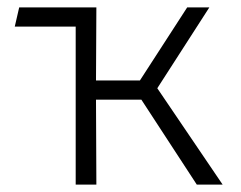

<svg xmlns="http://www.w3.org/2000/svg" viewBox="-20 -500 653 520"><path d="M513 0 344 -259 487 -480H547L406 -261L583 0ZM185 0V-480H241L240 -282H383V-230H240L241 0ZM20 -428 32 -480H241L185 -428Z"/></svg>

Font: Geologica-Sharp
Style: Regular
Weight: 100
Designer: Sindre Bremnes, Frode Helland
Foundry: Monokrom Skriftforlag AS
Version: Version 1.010;gftools[0.9.28]